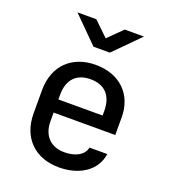

<svg xmlns="http://www.w3.org/2000/svg" viewBox="-143 -889 887 1004"><g transform="rotate(20 300.0 -387.5)"><path d="M255 -645H346L485 -785H378L300 -708L220 -785H115ZM300 10C417 10 502 -49 515 -142H416C408 -100 363 -74 300 -74C224 -74 177 -122 177 -202V-250H520V-349C520 -476 433 -560 300 -560C168 -560 80 -476 80 -340V-210C80 -74 168 10 300 10ZM177 -349C177 -433 221 -480 300 -480C379 -480 423 -433 423 -349V-323H177Z"/></g></svg>

Font: JetBrains Mono Medium
Style: Regular
Weight: 436
Monospace: yes
Designer: Philipp Nurullin, Konstantin Bulenkov
Foundry: JetBrains
Version: Version 2.305